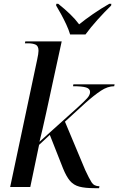

<svg xmlns="http://www.w3.org/2000/svg" viewBox="-20 -976 618 1002"><path d="M473 6Q424 6 394 -2Q364 -10 345 -32.5Q326 -55 309 -97L240 -272L184 -220L138 0H33L174 -665Q181 -697 181 -711Q181 -736 166 -743Q151 -750 126 -750H110L112 -760H302L253 -535Q247 -507 238.5 -467.5Q230 -428 220.5 -385Q211 -342 202 -302.5Q193 -263 186 -236L386 -416Q419 -446 434.5 -463Q450 -480 450 -496Q450 -513 429.5 -519.5Q409 -526 361 -526L363 -536H578L576 -526Q542 -526 506.5 -502.5Q471 -479 425 -438L319 -341L425 -88Q445 -45 458 -24.5Q471 -4 499 -4L497 6ZM346 -796Q339 -820 326 -848Q313 -876 298.5 -902.5Q284 -929 273 -947L274 -956H284Q318 -929 345.5 -902.5Q373 -876 393 -849Q424 -874 465 -902.5Q506 -931 550 -956H561L560 -947Q525 -913 489 -873Q453 -833 426 -796Z"/></svg>

Font: Noto Serif Display SemiCondensed Medium
Style: Italic
Weight: 500
Width: 4
Italic angle: -12°
Designer: Monotype Design Team
Foundry: Monotype Imaging Inc.
Version: Version 2.009